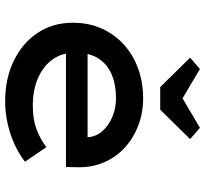

<svg xmlns="http://www.w3.org/2000/svg" viewBox="-46 -760 815 764"><g transform="rotate(90 362.0 -377.5)"><path d="M383 10Q291 10 220 -25Q149 -60 109.5 -120.5Q70 -181 70 -259Q70 -323 93 -374Q116 -425 156.5 -462Q197 -499 252 -519Q307 -539 371 -539Q429 -539 479.5 -519.5Q530 -500 567.5 -465.5Q605 -431 625.5 -383.5Q646 -336 645 -279L644 -232H161L138 -318H541L525 -303V-325Q521 -356 499 -379.5Q477 -403 443.5 -417Q410 -431 371 -431Q316 -431 275 -413.5Q234 -396 211.5 -360Q189 -324 189 -268Q189 -217 215.5 -179.5Q242 -142 289.5 -121Q337 -100 400 -100Q454 -100 493 -114.5Q532 -129 565 -154L623 -69Q594 -46 555 -28Q516 -10 472 0Q428 10 383 10ZM326 -607 209 -726 254 -765 386 -687H356L488 -765L533 -726L416 -607Z"/></g></svg>

Font: Lexend Exa Medium
Style: Regular
Weight: 500
Designer: Bonnie Shaver-Troup, Thomas Jockin
Foundry: Lexend
Version: Version 1.007